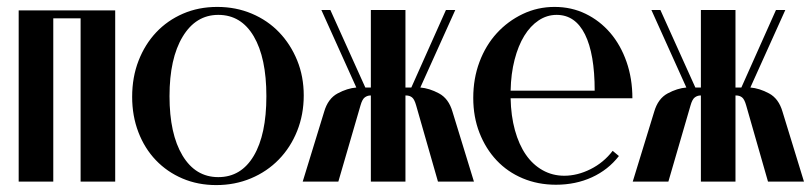

<svg xmlns="http://www.w3.org/2000/svg" viewBox="-20 -525 2344 555"><path d="M313 -495V0H213V-472H134V0H34V-495Z M608 -505Q662 -505 708 -485.5Q754 -466 787 -431.5Q820 -397 839 -350.5Q858 -304 858 -249Q858 -194 839 -146.5Q820 -99 786 -64Q752 -29 705.5 -9.5Q659 10 605 10Q552 10 507.5 -9Q463 -28 430.5 -62Q398 -96 380 -143Q362 -190 362 -245Q362 -302 380.5 -349.5Q399 -397 431.5 -431.5Q464 -466 509 -485.5Q554 -505 608 -505ZM611 -482Q546 -482 508 -419Q470 -356 470 -247Q470 -138 507.5 -75.5Q545 -13 611 -13Q677 -13 713.5 -74.5Q750 -136 750 -247Q750 -358 713.5 -420Q677 -482 611 -482Z M1183 -220Q1178 -238 1171 -243.5Q1164 -249 1154 -249H1152V0H1052V-249H1051Q1042 -249 1034.5 -243.5Q1027 -238 1022 -220L958 0H855L917 -202Q928 -240 956 -255Q984 -270 1010 -272L909 -496H935L1036 -272H1052V-496H1152V-272H1169L1269 -496H1296L1195 -272Q1221 -270 1249 -255Q1277 -240 1288 -202L1350 0H1246Z M1769 -74Q1738 -34 1691 -12.5Q1644 9 1587 9Q1535 9 1491 -9.5Q1447 -28 1415.5 -61.5Q1384 -95 1366 -141Q1348 -187 1348 -242Q1348 -298 1366 -346Q1384 -394 1416 -429Q1448 -464 1491 -484.5Q1534 -505 1583 -505Q1632 -505 1673 -485Q1714 -465 1744 -430Q1774 -395 1791 -346.5Q1808 -298 1808 -241H1456Q1457 -190 1468.5 -148.5Q1480 -107 1500 -78Q1520 -49 1548.5 -33Q1577 -17 1611 -17Q1649 -17 1687 -36Q1725 -55 1751 -89ZM1589 -482Q1561 -482 1537 -466Q1513 -450 1495.5 -421.5Q1478 -393 1467.5 -352.5Q1457 -312 1456 -263H1699Q1699 -369 1671 -425.5Q1643 -482 1589 -482Z M2137 -220Q2132 -238 2125 -243.5Q2118 -249 2108 -249H2106V0H2006V-249H2005Q1996 -249 1988.5 -243.5Q1981 -238 1976 -220L1912 0H1809L1871 -202Q1882 -240 1910 -255Q1938 -270 1964 -272L1863 -496H1889L1990 -272H2006V-496H2106V-272H2123L2223 -496H2250L2149 -272Q2175 -270 2203 -255Q2231 -240 2242 -202L2304 0H2200Z"/></svg>

Font: Moniqa Extra Bold Narrow Heading
Style: Regular
Weight: 800
Width: 4
Designer: Rajesh Rajput
Foundry: Rajesh Rajput
Version: Version 1.000;December 15, 2022;FontCreator 14.0.0.2794 32-b